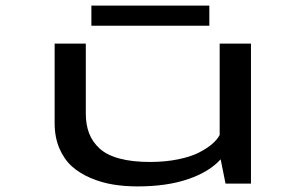

<svg xmlns="http://www.w3.org/2000/svg" viewBox="-20 -657 1090 687"><path d="M307 -637H729V-565H307ZM472 10Q425.5 10 384.5 3.2Q343.5 -3.5 304.5 -20Q265.5 -36.5 237.5 -61.5Q209.5 -86.5 192.5 -126.2Q175.5 -166 175.5 -216V-501H287V-251Q287 -211 298.8 -180.2Q310.5 -149.5 336.2 -125.8Q362 -102 407.5 -89.8Q453 -77.5 516.5 -77.5Q571.5 -77.5 617.8 -87Q664 -96.5 693.2 -111.8Q722.5 -127 740.2 -142.8Q758 -158.5 766 -174V-501H878V0H787L769.5 -87Q729 -42 653 -16Q577 10 472 10Z"/></svg>

Font: League Mono Extended
Style: Regular
Weight: 400
Width: 9
Designer: Tyler Finck
Foundry: The League of Moveable Type / Tyler Finck
Version: Version 2.210